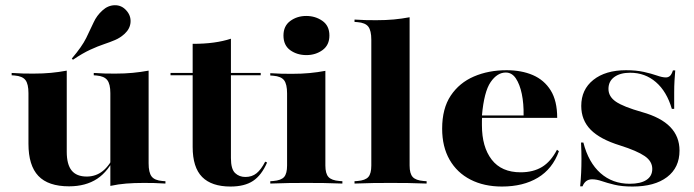

<svg xmlns="http://www.w3.org/2000/svg" viewBox="-20 -696 2631 728"><path d="M233.1 -419.4V-209.7H87.9V-342.7Q87.9 -377.4 76.6 -392.3Q65.3 -407.3 35.5 -409.7L24.2 -410.5V-419.4Q50 -417.7 66.9 -417.3Q83.9 -416.9 106.5 -416.9Q143.5 -416.9 173.4 -419.8Q203.2 -422.6 233.1 -428.2ZM233.1 -209.7V-120.2Q233.1 -72.6 251.6 -49.6Q270.2 -26.6 308.9 -26.6Q343.5 -26.6 369.8 -47.6Q396 -68.5 417.7 -114.5L420.2 -109.7Q391.9 -46.8 348.4 -18.1Q304.8 10.5 241.9 10.5Q162.9 10.5 125.4 -29Q87.9 -68.5 87.9 -150.8V-209.7ZM398.4 0V-209.7H543.5V-76.6Q543.5 -41.9 554.8 -27Q566.1 -12.1 596 -9.7L607.3 -8.9V0Q581.5 -1.6 564.5 -2Q547.6 -2.4 525 -2.4Q488.7 -2.4 458.5 0Q428.2 2.4 398.4 8.9ZM543.5 -419.4V-209.7H398.4V-342.7Q398.4 -377.4 386.7 -392.3Q375 -407.3 346 -409.7L335.5 -410.5V-419.4Q360.5 -417.7 377.4 -417.3Q394.4 -416.9 416.9 -416.9Q453.2 -416.9 483.1 -419.8Q512.9 -422.6 543.5 -428.2ZM256.5 -469.4 252.4 -474.2Q290.3 -518.5 306.9 -552Q323.4 -585.5 335.1 -611.3Q346.8 -637.1 368.5 -656.5Q389.5 -675.8 415.3 -676.2Q441.1 -676.6 458.9 -656.5Q476.6 -637.1 475 -612.1Q473.4 -587.1 452.4 -567.7Q435.5 -552.4 416.5 -544.4Q397.6 -536.3 374.6 -528.6Q351.6 -521 322.6 -507.7Q293.5 -494.4 256.5 -469.4Z M854 11.3Q782.3 11.3 746.4 -25Q710.5 -61.3 710.5 -138.7V-209.7H855.6V-96.8Q855.6 -54.8 871.4 -39.9Q887.1 -25 910.5 -25Q935.5 -25 952.8 -39.1Q970.2 -53.2 985.5 -83.1L992.7 -79.8Q971.8 -31.5 939.5 -10.1Q907.3 11.3 854 11.3ZM710.5 -209.7V-529.8Q755.6 -529.8 790.7 -534.7Q825.8 -539.5 855.6 -549.2V-209.7ZM626.6 -410.5V-419.4H968.5V-410.5Z M1068.5 -209.7V-341.9Q1068.5 -376.6 1057.3 -391.5Q1046 -406.5 1016.1 -408.9L1004.8 -409.7V-418.5Q1030.6 -416.9 1047.6 -416.5Q1064.5 -416.1 1087.1 -416.1Q1124.2 -416.1 1154 -419Q1183.9 -421.8 1213.7 -427.4V-418.5V-209.7ZM1141.1 -2.4Q1104 -2.4 1075.4 -2Q1046.8 -1.6 1004.8 0V-8.9L1016.1 -9.7Q1046 -12.1 1057.3 -25Q1068.5 -37.9 1068.5 -68.5V-209.7H1213.7V-68.5Q1213.7 -37.9 1225.4 -25Q1237.1 -12.1 1266.9 -9.7L1278.2 -8.9V0Q1237.1 -1.6 1208.1 -2Q1179 -2.4 1141.1 -2.4ZM1141.9 -487.1Q1106.5 -487.1 1080.6 -505.6Q1054.8 -524.2 1054.8 -561.3Q1054.8 -597.6 1080.6 -616.5Q1106.5 -635.5 1141.1 -635.5Q1175.8 -635.5 1202.4 -616.9Q1229 -598.4 1229 -561.3Q1229 -525 1202.8 -506Q1176.6 -487.1 1141.9 -487.1Z M1460.5 -2.4Q1423.4 -2.4 1394.8 -2Q1366.1 -1.6 1324.2 0V-8.9L1335.5 -9.7Q1365.3 -12.1 1376.6 -25Q1387.9 -37.9 1387.9 -68.5V-209.7H1533.1V-68.5Q1533.1 -37.9 1544.8 -25Q1556.5 -12.1 1586.3 -9.7L1597.6 -8.9V0Q1556.5 -1.6 1527.4 -2Q1498.4 -2.4 1460.5 -2.4ZM1387.9 -209.7V-545.2Q1387.9 -579.8 1376.6 -594.8Q1365.3 -609.7 1335.5 -612.1L1324.2 -612.9V-621.8Q1350 -620.2 1366.9 -619.8Q1383.9 -619.4 1406.5 -619.4Q1443.5 -619.4 1473.4 -622.2Q1503.2 -625 1533.1 -630.6V-621.8V-209.7Z M1883.1 11.3Q1815.3 11.3 1764.1 -14.9Q1712.9 -41.1 1684.7 -90.3Q1656.5 -139.5 1656.5 -208.1Q1656.5 -284.7 1689.1 -333.5Q1721.8 -382.3 1777 -406Q1832.3 -429.8 1900.8 -429.8Q1957.3 -429.8 2000.4 -411.3Q2043.5 -392.7 2068.1 -353.2Q2092.7 -313.7 2092.7 -249.2H1763.7L1762.1 -258.1H1965.3Q1966.1 -303.2 1958.5 -339.9Q1950.8 -376.6 1935.9 -398.8Q1921 -421 1897.6 -421Q1865.3 -421 1840.3 -384.7Q1815.3 -348.4 1807.3 -257.3L1808.1 -255.6Q1807.3 -247.6 1807.3 -238.7Q1807.3 -229.8 1807.3 -221Q1807.3 -138.7 1844.4 -90.7Q1881.5 -42.7 1954 -42.7Q2001.6 -42.7 2035.1 -62.9Q2068.5 -83.1 2091.9 -128.2L2099.2 -122.6Q2075 -55.6 2019.4 -22.2Q1963.7 11.3 1883.1 11.3Z M2378.2 11.3Q2337.9 11.3 2309.7 4.4Q2281.5 -2.4 2261.7 -9.3Q2241.9 -16.1 2225 -16.1Q2199.2 -16.1 2188.7 10.5H2179.8Q2182.3 -16.1 2183.5 -40.7Q2184.7 -65.3 2184.7 -93.1Q2184.7 -121 2183.1 -155.6H2191.9Q2211.3 -79.8 2256.9 -39.5Q2302.4 0.8 2367.7 0.8Q2408.9 0.8 2431 -13.7Q2453.2 -28.2 2453.2 -55.6Q2453.2 -84.7 2424.2 -104.4Q2395.2 -124.2 2331.5 -144.4Q2255.6 -167.7 2219.8 -204Q2183.9 -240.3 2183.9 -294.4Q2183.9 -356.5 2229.8 -393.1Q2275.8 -429.8 2354 -429.8Q2391.9 -429.8 2421 -423.4Q2450 -416.9 2470.6 -409.7Q2491.1 -402.4 2504.8 -402.4Q2513.7 -402.4 2520.2 -408.1Q2526.6 -413.7 2531.5 -429H2540.3Q2538.7 -409.7 2537.5 -389.9Q2536.3 -370.2 2536.3 -344.8Q2536.3 -319.4 2536.3 -283.1H2527.4Q2508.1 -349.2 2466.9 -384.7Q2425.8 -420.2 2369.4 -420.2Q2331.5 -420.2 2309.3 -404Q2287.1 -387.9 2287.1 -358.9Q2287.1 -329.8 2315.3 -310.5Q2343.5 -291.1 2414.5 -271Q2486.3 -250.8 2521.4 -214.5Q2556.5 -178.2 2556.5 -125Q2556.5 -60.5 2509.3 -24.6Q2462.1 11.3 2378.2 11.3Z"/></svg>

Font: Playfair 144pt SemiExpanded Black
Style: Regular
Weight: 900
Width: 6
Designer: Claus Eggers Sørensen
Foundry: Claus Eggers Sørensen
Version: Version 2.203